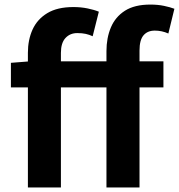

<svg xmlns="http://www.w3.org/2000/svg" viewBox="-20 -832 794 852"><path d="M103.8 0V-597.9Q103.8 -655.2 124.5 -701Q145.3 -746.7 189.9 -773.7Q234.4 -800.7 305.8 -800.7Q339.3 -800.7 368.7 -794.6Q398.1 -788.6 418.6 -780.1L391.2 -671.1Q376.7 -678 360.7 -681.6Q344.7 -685.2 322.8 -685.2Q290.9 -685.2 270.6 -663.4Q250.3 -641.5 250.3 -597.6V0ZM452.4 0V-605.1Q452.4 -663.3 472 -710.1Q491.5 -756.8 534.3 -784.3Q577.2 -811.7 647.1 -811.7Q680.5 -811.7 707.7 -806Q734.9 -800.3 753.9 -793.1L727.1 -683.3Q698.2 -696.2 667 -696.2Q634.7 -696.2 616.9 -675.3Q599.1 -654.4 599.1 -607.9V0ZM28.4 -444.1V-553.2L112.3 -559.8H705.2V-444.1Z"/></svg>

Font: Noto Sans KR Thin
Style: Regular
Weight: 100
Designer: Ryoko NISHIZUKA 西塚涼子 (kana, bopomofo & ideographs); Paul D. Hunt (Latin, Greek & Cyrillic); Sandoll Communications 산돌커뮤니
Foundry: Adobe
Version: Version 2.004-H2;hotconv 1.0.118;makeotfexe 2.5.65603